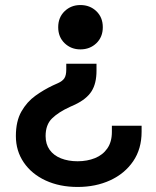

<svg xmlns="http://www.w3.org/2000/svg" viewBox="-20 -528 619 762"><path d="M288 214Q217 214 161.5 188.5Q106 163 74.5 117Q43 71 43 12Q43 -47 65 -85.5Q87 -124 120.5 -148Q154 -172 190 -189L210 -198Q228 -206 235.5 -217.5Q243 -229 243 -252V-275H363V-247Q363 -197 343.5 -166Q324 -135 278 -113L258 -104Q212 -83 186.5 -58Q161 -33 161 12Q161 44 177 66.5Q193 89 222 100.5Q251 112 288 112Q326 112 357 99.5Q388 87 406 61Q424 35 424 -4V-29H542V-5Q542 63 508.5 112Q475 161 417.5 187.5Q360 214 288 214ZM299 -508Q337 -508 362.5 -483.5Q388 -459 388 -420Q388 -381 362.5 -356.5Q337 -332 299 -332Q262 -332 236.5 -356.5Q211 -381 211 -420Q211 -459 236.5 -483.5Q262 -508 299 -508Z"/></svg>

Font: Space Grotesk Light SemiBold
Style: Regular
Weight: 600
Version: Version 2.000